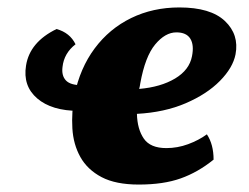

<svg xmlns="http://www.w3.org/2000/svg" viewBox="-20 -487 669 516"><path d="M353 9Q291 9 253 -11Q215 -31 196 -65Q177 -99 174.5 -142Q172 -185 180 -231Q195 -304 234.5 -357Q274 -410 332.5 -438.5Q391 -467 462 -467Q546 -467 584.5 -430.5Q623 -394 613 -341Q606 -305 571 -269.5Q536 -234 479 -209.5Q422 -185 348 -181Q349 -140 366.5 -114.5Q384 -89 427 -89Q457 -89 485.5 -99.5Q514 -110 536 -126Q554 -99 554 -58Q512 -24 465.5 -7.5Q419 9 353 9ZM357 -263Q356 -255 354 -248Q412 -253 450.5 -276Q489 -299 496 -336Q502 -366 491.5 -383Q481 -400 454 -400Q424 -400 397 -367.5Q370 -335 357 -263ZM192 -189Q119 -189 80 -222.5Q41 -256 50 -311Q60 -374 132 -409Q168 -399 183 -368Q152 -344 148 -307Q145 -284 157 -271Q169 -258 200 -258Z"/></svg>

Font: Vollkorn ExtraBold
Style: Italic
Weight: 800
Italic angle: -11°
Designer: Friedrich Althausen
Foundry: Friedrich Althausen
Version: Version 5.000; ttfautohint (v1.8.3)